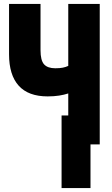

<svg xmlns="http://www.w3.org/2000/svg" viewBox="-20 -734 570 976"><path d="M293 222V-147H327V-259Q306 -252 280 -248Q254 -244 222 -244Q124 -244 75 -298.5Q26 -353 26 -458V-714H186V-479Q186 -427 204 -407Q222 -387 261 -387Q284 -387 299 -390Q314 -393 327 -399V-714H487V0H440V222Z"/></svg>

Font: Noto Sans Mono Condensed Black
Style: Regular
Weight: 900
Width: 3
Designer: Monotype Design Team
Foundry: Monotype Imaging Inc.
Version: Version 2.014